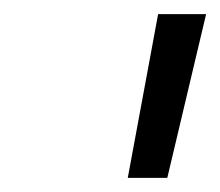

<svg xmlns="http://www.w3.org/2000/svg" viewBox="-20 -690 312 272"><path d="M204 -670 161 -438H217L272 -670Z"/></svg>

Font: LT Wave Light
Style: Italic
Weight: 300
Designer: Daniel Lyons
Version: Version 2.5 (Glyphs App)